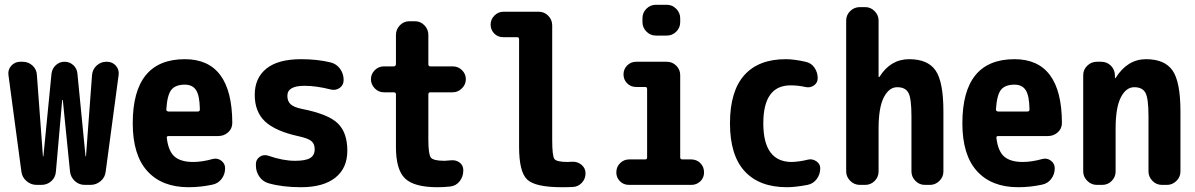

<svg xmlns="http://www.w3.org/2000/svg" viewBox="-20 -780 5040 810"><path d="M430.7 -519.5Q454.1 -519.5 468.8 -502.9Q483.4 -486.3 480.5 -463.9L425.8 -55.7Q422.9 -31.2 404.3 -15.6Q385.7 0 361.3 0H337.9Q313.5 0 295.9 -16.1Q278.3 -32.2 275.4 -55.7L245.1 -356.4Q245.1 -358.4 244.1 -358.4Q242.2 -358.4 242.2 -356.4L215.8 -55.7Q213.9 -31.2 196.3 -15.6Q178.7 0 154.3 0H134.8Q110.4 0 91.8 -16.1Q73.2 -32.2 70.3 -55.7L15.6 -463.9Q12.7 -486.3 27.8 -502.9Q43 -519.5 65.4 -519.5H75.2Q99.6 -519.5 117.2 -503.4Q134.8 -487.3 135.7 -462.9L161.1 -121.1Q161.1 -120.1 162.1 -120.1Q163.1 -120.1 163.1 -121.1L197.3 -469.7Q200.2 -491.2 215.8 -505.4Q231.4 -519.5 252.4 -519.5Q273.4 -519.5 289.1 -505.4Q304.7 -491.2 306.6 -469.7L340.8 -121.1Q340.8 -120.1 341.8 -120.1Q342.8 -120.1 342.8 -121.1L368.2 -462.9Q370.1 -487.3 387.7 -503.4Q405.3 -519.5 428.7 -519.5Z M814.5 -309.6Q823.2 -309.6 823.2 -318.4Q822.3 -377 807.1 -399.9Q792 -422.9 759.8 -422.9Q720.7 -422.9 703.1 -401.4Q685.5 -379.9 681.6 -318.4Q681.6 -310.5 690.4 -309.6ZM759.8 -530.3Q959 -530.3 960 -261.7Q960 -237.3 942.4 -221.7Q924.8 -206.1 901.4 -206.1H691.4Q682.6 -206.1 683.6 -198.2Q690.4 -141.6 716.8 -119.1Q743.2 -96.7 794.9 -96.7Q833 -96.7 877.9 -109.4Q897.5 -114.3 913.6 -102.1Q929.7 -89.8 929.7 -70.3Q929.7 -44.9 915 -25.4Q900.4 -5.9 876 -1Q826.2 9.8 775.4 9.8Q663.1 9.8 601.6 -58.1Q540 -126 540 -259.8Q540 -530.3 759.8 -530.3Z M1254.9 -320.3Q1364.3 -298.8 1404.8 -259.8Q1445.3 -220.7 1445.3 -144.5Q1445.3 -70.3 1394.5 -30.3Q1343.8 9.8 1250 9.8Q1171.9 9.8 1113.3 -6.8Q1088.9 -13.7 1074.2 -34.7Q1059.6 -55.7 1059.6 -82V-87.9Q1059.6 -107.4 1076.2 -118.7Q1092.8 -129.9 1112.3 -123Q1173.8 -101.6 1224.6 -101.6Q1269.5 -101.6 1288.6 -113.3Q1307.6 -125 1307.6 -150.4Q1307.6 -172.9 1293.9 -184.6Q1280.3 -196.3 1240.2 -205.1Q1141.6 -226.6 1098.1 -267.6Q1054.7 -308.6 1054.7 -379.9Q1054.7 -451.2 1104 -490.7Q1153.3 -530.3 1250 -530.3Q1319.3 -530.3 1375 -516.6Q1399.4 -510.7 1414.6 -489.7Q1429.7 -468.8 1429.7 -443.4V-442.4Q1429.7 -420.9 1413.1 -409.2Q1396.5 -397.5 1376 -402.3Q1314.5 -418 1264.6 -418Q1191.4 -418 1192.4 -375Q1192.4 -352.5 1206.5 -339.8Q1220.7 -327.1 1254.9 -320.3Z M1795.9 -390.6Q1787.1 -390.6 1787.1 -381.8V-190.4Q1787.1 -129.9 1797.4 -115.7Q1807.6 -101.6 1855.5 -101.6Q1862.3 -101.6 1879.9 -103.5Q1902.3 -106.4 1918.5 -94.7Q1934.6 -83 1934.6 -61.5Q1934.6 -35.2 1919.4 -15.6Q1904.3 3.9 1879.9 6.8Q1853.5 9.8 1825.2 9.8Q1727.5 9.8 1689 -26.9Q1650.4 -63.5 1650.4 -160.2V-381.8Q1650.4 -390.6 1640.6 -390.6H1599.6Q1577.1 -390.6 1561 -407.2Q1544.9 -423.8 1544.9 -445.8Q1544.9 -467.8 1561 -483.9Q1577.1 -500 1599.6 -500H1640.6Q1649.4 -500 1650.4 -508.8V-632.8Q1650.4 -656.2 1667 -673.3Q1683.6 -690.4 1707 -690.4H1730.5Q1753.9 -690.4 1770.5 -673.3Q1787.1 -656.2 1787.1 -632.8V-508.8Q1787.1 -500 1795.9 -500H1889.6Q1913.1 -500 1929.2 -483.9Q1945.3 -467.8 1945.3 -445.8Q1945.3 -423.8 1928.7 -407.2Q1912.1 -390.6 1889.6 -390.6Z M2394.5 -97.7Q2417 -98.6 2433.6 -84.5Q2450.2 -70.3 2450.2 -48.8Q2450.2 -25.4 2434.6 -8.8Q2418.9 7.8 2396.5 8.8Q2381.8 9.8 2349.6 9.8Q2238.3 9.8 2204.1 -22.5Q2169.9 -54.7 2169.9 -160.2V-614.3Q2169.9 -623 2162.1 -623H2103.5Q2080.1 -623 2064.9 -638.7Q2049.8 -654.3 2049.8 -676.3Q2049.8 -698.2 2065.9 -714.4Q2082 -730.5 2103.5 -730.5H2252.9Q2276.4 -730.5 2293 -713.4Q2309.6 -696.3 2309.6 -672.9V-190.4Q2309.6 -122.1 2318.8 -109.4Q2328.1 -96.7 2375 -96.7Q2377.9 -96.7 2384.3 -97.2Q2390.6 -97.7 2394.5 -97.7Z M2896.5 -107.4Q2918.9 -107.4 2934.6 -91.8Q2950.2 -76.2 2950.2 -52.7Q2950.2 -30.3 2934.6 -15.1Q2918.9 0 2896.5 0H2633.8Q2610.4 0 2595.2 -15.6Q2580.1 -31.2 2580.1 -52.7Q2580.1 -76.2 2596.2 -91.8Q2612.3 -107.4 2633.8 -107.4H2702.1Q2710 -107.4 2710 -116.2V-404.3Q2710 -413.1 2702.1 -413.1H2664.1Q2640.6 -413.1 2625.5 -428.7Q2610.4 -444.3 2610.4 -466.3Q2610.4 -488.3 2626 -503.9Q2641.6 -519.5 2664.1 -519.5H2793Q2816.4 -519.5 2833 -502.9Q2849.6 -486.3 2849.6 -462.9V-116.2Q2849.6 -107.4 2859.4 -107.4ZM2747.1 -759.8H2793Q2816.4 -759.8 2833 -742.7Q2849.6 -725.6 2849.6 -703.1V-686.5Q2849.6 -663.1 2833 -646.5Q2816.4 -629.9 2793 -629.9H2747.1Q2723.6 -629.9 2707 -647Q2690.4 -664.1 2690.4 -686.5V-703.1Q2690.4 -726.6 2707 -743.2Q2723.6 -759.8 2747.1 -759.8Z M3387.7 -106.4Q3406.2 -111.3 3423.3 -100.1Q3440.4 -88.9 3440.4 -70.3Q3440.4 -44.9 3425.8 -24.9Q3411.1 -4.9 3386.7 0Q3335 9.8 3299.8 9.8Q3183.6 9.8 3121.6 -57.6Q3059.6 -125 3059.6 -259.8Q3059.6 -394.5 3119.6 -462.4Q3179.7 -530.3 3294.9 -530.3Q3330.1 -530.3 3377.9 -519.5Q3402.3 -514.6 3416 -494.6Q3429.7 -474.6 3429.7 -450.2Q3429.7 -430.7 3413.6 -419.4Q3397.5 -408.2 3377 -413.1Q3347.7 -419.9 3315.4 -419.9Q3200.2 -419.9 3200.2 -259.8Q3200.2 -96.7 3320.3 -96.7Q3353.5 -97.7 3387.7 -106.4Z M3815.4 -530.3Q3894.5 -530.3 3927.2 -482.4Q3960 -434.6 3960 -309.6V-56.6Q3960 -33.2 3942.9 -16.6Q3925.8 0 3903.3 0H3881.8Q3858.4 0 3841.8 -17.1Q3825.2 -34.2 3825.2 -56.6V-290Q3825.2 -364.3 3812.5 -388.2Q3799.8 -412.1 3765.1 -412.1Q3730.5 -412.1 3708.5 -369.1Q3686.5 -326.2 3686.5 -237.3V-56.6Q3686.5 -33.2 3669.9 -16.6Q3653.3 0 3629.9 0H3607.4Q3584 0 3566.9 -17.1Q3549.8 -34.2 3549.8 -56.6V-693.4Q3549.8 -716.8 3566.9 -733.4Q3584 -750 3607.4 -750H3629.9Q3653.3 -750 3669.9 -732.9Q3686.5 -715.8 3686.5 -693.4V-456.1Q3686.5 -455.1 3688.5 -455.1Q3690.4 -455.1 3690.4 -456.1Q3737.3 -530.3 3815.4 -530.3Z M4314.5 -309.6Q4323.2 -309.6 4323.2 -318.4Q4322.3 -377 4307.1 -399.9Q4292 -422.9 4259.8 -422.9Q4220.7 -422.9 4203.1 -401.4Q4185.5 -379.9 4181.6 -318.4Q4181.6 -310.5 4190.4 -309.6ZM4259.8 -530.3Q4459 -530.3 4460 -261.7Q4460 -237.3 4442.4 -221.7Q4424.8 -206.1 4401.4 -206.1H4191.4Q4182.6 -206.1 4183.6 -198.2Q4190.4 -141.6 4216.8 -119.1Q4243.2 -96.7 4294.9 -96.7Q4333 -96.7 4377.9 -109.4Q4397.5 -114.3 4413.6 -102.1Q4429.7 -89.8 4429.7 -70.3Q4429.7 -44.9 4415 -25.4Q4400.4 -5.9 4376 -1Q4326.2 9.8 4275.4 9.8Q4163.1 9.8 4101.6 -58.1Q4040 -126 4040 -259.8Q4040 -530.3 4259.8 -530.3Z M4960 -309.6V-56.6Q4960 -33.2 4942.9 -16.6Q4925.8 0 4903.3 0H4881.8Q4858.4 0 4841.8 -17.1Q4825.2 -34.2 4825.2 -56.6V-290Q4825.2 -364.3 4812.5 -388.2Q4799.8 -412.1 4765.1 -412.1Q4730.5 -412.1 4708.5 -369.1Q4686.5 -326.2 4686.5 -237.3V-56.6Q4686.5 -33.2 4669.9 -16.6Q4653.3 0 4629.9 0H4607.4Q4584 0 4566.9 -17.1Q4549.8 -34.2 4549.8 -56.6V-462.9Q4549.8 -486.3 4566.9 -502.9Q4584 -519.5 4607.4 -519.5H4625Q4649.4 -519.5 4666 -503.4Q4682.6 -487.3 4683.6 -462.9V-451.2Q4683.6 -450.2 4684.6 -450.2Q4686.5 -450.2 4686.5 -451.2Q4736.3 -530.3 4814.9 -530.3Q4893.6 -530.3 4926.8 -482.4Q4960 -434.6 4960 -309.6Z"/></svg>

Font: Rounded Mgen+ 2m bold
Style: Bold
Weight: 700
Designer: [Source Han Sans]
Ryoko NISHIZUKA  (kana & ideographs); Paul D. Hunt (Latin, Greek & Cyrillic); Wenlong ZHANG  (bopomofo
Version: Version 1.059.20150602